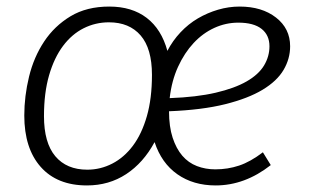

<svg xmlns="http://www.w3.org/2000/svg" viewBox="-20 -554 954 585"><path d="M54 -202Q54 -261 68.5 -320.5Q83 -380 114.5 -427.5Q146 -475 195 -504.5Q244 -534 313 -534Q382 -534 427 -499.5Q472 -465 490 -399Q506 -430 530 -455.5Q554 -481 583 -498Q612 -515 644.5 -524.5Q677 -534 710 -534Q778 -534 821 -500.5Q864 -467 864 -413Q864 -375 844 -341Q824 -307 780 -280.5Q736 -254 666 -236.5Q596 -219 495 -215Q495 -168 506 -134.5Q517 -101 535.5 -79.5Q554 -58 580 -48Q606 -38 636 -38Q674 -38 708.5 -49.5Q743 -61 781 -90L805 -51Q726 11 637 11Q569 11 520.5 -23Q472 -57 451 -121Q417 -58 364.5 -23.5Q312 11 245 11Q154 11 104 -45.5Q54 -102 54 -202ZM312 -486Q271 -486 235 -468Q199 -450 172 -414Q145 -378 129.5 -324.5Q114 -271 114 -200Q114 -119 148.5 -78Q183 -37 246 -37Q286 -37 322 -55.5Q358 -74 385 -110Q412 -146 427.5 -200Q443 -254 443 -326Q443 -406 408.5 -446Q374 -486 312 -486ZM706 -485Q668 -485 633 -469Q598 -453 570 -423Q542 -393 522.5 -350.5Q503 -308 497 -255Q579 -258 637 -271.5Q695 -285 731.5 -306Q768 -327 784.5 -354.5Q801 -382 801 -413Q801 -447 777 -466Q753 -485 706 -485Z"/></svg>

Font: Glekhifnjqigglhiwekvrgaqftz
Style: Regular
Weight: 300
Italic angle: -8°
Designer: Carrois Corporate & Edenspiekermann
Foundry: Carrois Corporate GbR & Edenspiekermann AG
Version: Version 2.001